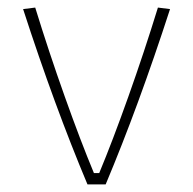

<svg xmlns="http://www.w3.org/2000/svg" viewBox="-20 -487 510 507"><path d="M41 -463 73 -467Q109 -350 151 -232Q193 -114 228 -30H242Q277 -114 319 -232Q361 -350 397 -467L429 -463Q346 -207 259 0H211Q124 -207 41 -463Z"/></svg>

Font: Athiti ExtraLight
Style: Regular
Weight: 250
Version: Version 1.032